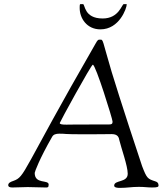

<svg xmlns="http://www.w3.org/2000/svg" viewBox="-20 -911 811 935"><path d="M368 -872C368 -822 403 -768 469 -768C562 -768 597 -872 597 -889C597 -891 597 -891 590 -891H583C573 -891 560 -821 480 -821C388 -821 395 -891 384 -891H373C369 -891 368 -890 368 -872ZM20 -9C20 -2 26 2 40 2C83 1 98 0 115 0C132 0 151 1 202 2C211 2 217 3 217 -12C217 -38 149 -12 149 -69C149 -74 172 -137 234 -245C240 -256 252 -260 269 -260C308 -260 273 -257 403 -257C468 -257 503 -258 524 -258C557 -258 559 -238 561 -229C570 -191 602 -103 602 -65C602 -20 536 -36 536 -7C536 3 553 4 563 4C600 4 619 -1 656 -1C684 -1 698 2 721 2C748 2 752 -1 752 -8C752 -20 746 -25 736 -28C699 -40 695 -42 672 -102C666 -118 559 -444 524 -560C477 -718 484 -718 468 -718C458 -718 456 -718 445 -698C81 -66 105 -52 45 -30C33 -26 20 -21 20 -9ZM271 -312C271 -316 424 -596 432 -596C446 -596 528 -331 528 -320C528 -313 529 -305 512 -305C319 -305 324 -304 304 -304C285 -304 271 -305 271 -312Z"/></svg>

Font: OFL Sorts Mill Goudy
Style: Italic
Weight: 500
Italic angle: -6°
Version: Version 003.000